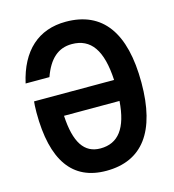

<svg xmlns="http://www.w3.org/2000/svg" viewBox="-120 -918 941 1036"><g transform="rotate(-15 350.0 -400.0)"><path d="M47 -551H180C214 -646 266 -692 342 -692C449 -692 504 -614 513 -446H66C65 -437 63 -415 63 -384C63 -116 158 17 347 17C548 17 652 -122 652 -394C652 -674 547 -817 342 -817C189 -817 86 -725 47 -551ZM202 -329H512C501 -179 447 -108 347 -108C257 -108 210 -179 202 -329Z"/></g></svg>

Font: Martian Mono Std Md
Style: Regular
Weight: 500
Monospace: yes
Designer: Roman Shamin
Foundry: Evil Martians
Version: Version 1.000